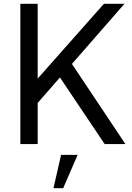

<svg xmlns="http://www.w3.org/2000/svg" viewBox="-20 -757 696 1009"><path d="M87 0V-737H178V-344L526 -737H634L358 -421L639 0H530L295 -350L178 -216V0ZM261 232 301 57H388L312 232Z"/></svg>

Font: Tomorrow
Style: Regular
Weight: 400
Designer: Tony de Marco, Monica Rizzolli
Foundry: Just in Type
Version: Version 2.002